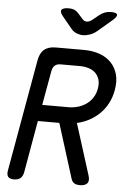

<svg xmlns="http://www.w3.org/2000/svg" viewBox="-62 -996 725 1052"><g transform="rotate(5 300.0 -470.0)"><path d="M174 -410H319Q346 -410 371 -417.5Q396 -425 416 -439Q436 -453 450.5 -475Q465 -497 470 -525Q475 -554 468.5 -575.5Q462 -597 447 -611.5Q432 -626 409.5 -633Q387 -640 360 -640H255Q235 -640 223.5 -630Q212 -620 208 -600ZM158 -320 108 -35Q104 -12 91 -1Q78 10 55 10Q32 10 23 -1Q14 -12 18 -35L127 -650Q134 -691 157 -710.5Q180 -730 221 -730H376Q423 -730 461.5 -716.5Q500 -703 525.5 -676.5Q551 -650 561.5 -612Q572 -574 563 -525Q556 -485 538.5 -452Q521 -419 496 -394.5Q471 -370 439.5 -353Q408 -336 372 -328L460 -49Q470 -19 458.5 -4.5Q447 10 418 10Q397 10 386 2.5Q375 -5 370 -20L276 -320ZM275 -950Q292 -950 305 -944Q318 -938 328 -926L351 -900Q362 -886 377 -886Q392 -886 409 -900L442 -927Q456 -938 471.5 -944Q487 -950 504 -950Q537 -950 539.5 -938Q542 -926 514 -903L439 -839Q421 -824 400.5 -817Q380 -810 363 -810Q346 -810 328 -817Q310 -824 298 -839L246 -902Q226 -926 233.5 -938Q241 -950 275 -950Z"/></g></svg>

Font: Maple Mono
Style: Italic
Weight: 400
Italic angle: -10°
Monospace: yes
Designer: subframe7536
Version: Version 7.300